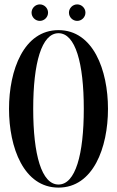

<svg xmlns="http://www.w3.org/2000/svg" viewBox="-20 -845 532 873"><path d="M161 -750C181.5 -750 198.5 -767 198.5 -787.5C198.5 -808 181.5 -825 161 -825C140.5 -825 123.5 -808 123.5 -787.5C123.5 -767 140.5 -750 161 -750ZM331 -750C351.5 -750 368.5 -767 368.5 -787.5C368.5 -808 351.5 -825 331 -825C310.5 -825 293.5 -808 293.5 -787.5C293.5 -767 310.5 -750 331 -750ZM246 -708C88 -708 21 -526 21 -350C21 -174 88 8 246 8C404 8 471 -174 471 -350C471 -526 404 -708 246 -708ZM246 -6C169 -6 131 -142 131 -350C131 -558 169 -694 246 -694C323 -694 361 -558 361 -350C361 -142 323 -6 246 -6Z"/></svg>

Font: Picaflor 36 pt
Style: Regular
Weight: 400
Designer: Ariel Martín Pérez
Foundry: Tunera Type Foundry
Version: Version 1.000;hotconv 1.0.109;makeotfexe 2.5.65596